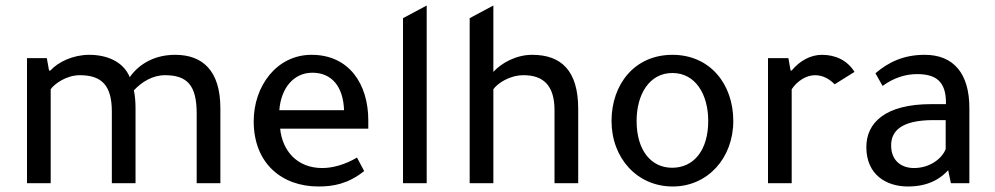

<svg xmlns="http://www.w3.org/2000/svg" viewBox="-20 -665 3612 697"><path d="M158 -409 150 -454H78V0H164V-341C178 -361 221 -392 270 -392C349 -392 386 -355 386 -260V0H472V-272C472 -296 470 -318 466 -337C495 -368 534 -392 579 -392C660 -392 694 -355 694 -253V0H780V-272C780 -409 715 -466 616 -466C546 -466 488 -437 451 -385C427 -443 366 -466 304 -466C245 -466 191 -440 163 -409H158Z M1317 -198V-228C1317 -359 1248 -466 1111 -466C984 -466 901 -352 901 -225C901 -71 1004 12 1136 12C1189 12 1243 3 1302 -44L1276 -93C1232 -67 1187 -55 1150 -55C1058 -55 1005 -118 997 -198H1317ZM994 -265C1000 -345 1046 -401 1114 -401C1185 -401 1226 -350 1229 -265H994Z M1529 -645 1443 -599V0H1529V-645Z M1771 -645 1685 -599V0H1771V-341C1785 -361 1828 -392 1881 -392C1953 -392 1993 -354 1993 -265V0H2079V-270C2079 -409 2017 -466 1912 -466C1852 -466 1799 -435 1771 -404V-645Z M2422 12C2549 12 2642 -91 2642 -226C2642 -358 2559 -466 2421 -466C2283 -466 2200 -358 2200 -226C2200 -91 2293 12 2422 12ZM2420 -56C2343 -56 2291 -120 2291 -226C2291 -322 2337 -400 2421 -400C2505 -400 2551 -322 2551 -226C2551 -120 2499 -56 2420 -56Z M2850 -409 2842 -454H2768V0H2854V-341C2874 -371 2907 -392 2938 -392C2967 -392 2990 -379 3010 -359L3082 -404C3056 -446 3013 -466 2964 -466C2922 -466 2883 -444 2854 -409H2850Z M3499 0V-273C3499 -399 3441 -466 3337 -466C3261 -466 3206 -440 3158 -399L3184 -353C3226 -384 3270 -396 3309 -396C3378 -396 3414 -369 3414 -292V-287H3361C3193 -287 3125 -219 3125 -131C3125 -31 3197 12 3276 12C3357 12 3399 -22 3422 -47L3432 0H3499ZM3413 -229V-124C3401 -91 3357 -55 3298 -55C3254 -55 3215 -80 3215 -137C3215 -186 3247 -229 3369 -229H3413Z"/></svg>

Font: Tajawal Medium
Style: Regular
Weight: 500
Designer: Boutros Fonts
Foundry: Created by Boutros International 2017
Version: Version 1.700